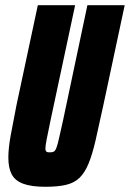

<svg xmlns="http://www.w3.org/2000/svg" viewBox="-20 -708 498 736"><path d="M154 8Q101 8 69.5 -3.5Q38 -15 25 -39.5Q12 -64 12 -104Q12 -140 21 -189Q30 -238 43 -304L125 -688H268L174 -248Q164 -200 159 -174.5Q154 -149 154 -138Q154 -132 156.5 -128.5Q159 -125 163 -124.5Q167 -124 172 -124Q181 -124 186.5 -127Q192 -130 196.5 -142Q201 -154 206.5 -179Q212 -204 222 -248L315 -688H458L376 -304Q359 -225 346.5 -170.5Q334 -116 319.5 -81Q305 -46 285 -26.5Q265 -7 233.5 0.5Q202 8 154 8Z"/></svg>

Font: Saira ExtraCondensed Black
Style: Italic
Weight: 900
Width: 2
Italic angle: -12°
Designer: Hector Gatti with collaboration of the Omnibus-Type team
Foundry: Omnibus-Type
Version: Version 1.101